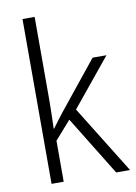

<svg xmlns="http://www.w3.org/2000/svg" viewBox="-86 -816 617 872"><g transform="rotate(-10 222.5 -380.0)"><path d="M136 -373Q136 -342 135 -309.5Q134 -277 133 -245H135Q147 -261 160 -278.5Q173 -296 185 -311L363 -532H427L248 -313L442 0H378L210 -273L136 -189V0H80V-760H136Z"/></g></svg>

Font: Noto Sans Lao UI SemCond Light
Style: Regular
Weight: 300
Width: 4
Designer: Monotype Design Team
Foundry: Monotype Imaging Inc.
Version: Version 2.000; ttfautohint (v1.8.4.7-5d5b)